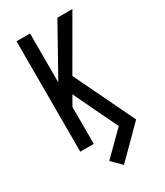

<svg xmlns="http://www.w3.org/2000/svg" viewBox="-226 -825 951 1107"><g transform="rotate(-30 250.0 -271.5)"><path d="M258 192 196 130 344 -17 204 -309 168 -246V0H78V-735H168V-409L350 -735H450L257 -401L450 0Z"/></g></svg>

Font: Iosevka SS04 Medium
Style: Regular
Weight: 500
Monospace: yes
Designer: Belleve Invis
Foundry: Belleve Invis
Version: Version 19.0.0; ttfautohint (v1.8.4)